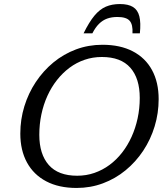

<svg xmlns="http://www.w3.org/2000/svg" viewBox="-20 -920 820 950"><path d="M174.5 -253Q174.5 -157 221.2 -103.8Q268 -50.5 362 -50.5Q407 -50.5 447.2 -64.5Q487.5 -78.5 522 -104Q556.5 -129.5 584 -164.8Q611.5 -200 631 -243Q650.5 -286 661 -334.8Q671.5 -383.5 671.5 -435.5Q671.5 -532 624.8 -585Q578 -638 484 -638Q439 -638 398.8 -624.2Q358.5 -610.5 324 -584.8Q289.5 -559 261.8 -523.8Q234 -488.5 214.5 -445.5Q195 -402.5 184.8 -354Q174.5 -305.5 174.5 -253ZM765 -429.5Q765 -360 745.2 -295Q725.5 -230 688.8 -174.5Q652 -119 601.5 -77.5Q551 -36 489.5 -13Q428 10 359 10Q271 10 208.8 -22.8Q146.5 -55.5 113.5 -116Q80.5 -176.5 80.5 -259Q80.5 -329 100.5 -394Q120.5 -459 157.2 -514.2Q194 -569.5 244.2 -611Q294.5 -652.5 356 -675.5Q417.5 -698.5 487 -698.5Q575 -698.5 637.2 -666Q699.5 -633.5 732.2 -573.2Q765 -513 765 -429.5ZM561 -836Q532.5 -836 510.2 -828Q488 -820 470 -802.2Q452 -784.5 437 -755H393.5Q421 -811 447.2 -842.5Q473.5 -874 503.8 -887Q534 -900 573 -900Q614.5 -900 638 -885.5Q661.5 -871 669.5 -839.2Q677.5 -807.5 672 -755H635.5Q638 -798.5 621.5 -817.2Q605 -836 561 -836Z"/></svg>

Font: Newsreader 12pt
Style: Italic
Weight: 400
Italic angle: -17°
Version: Version 1.003